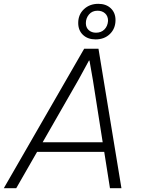

<svg xmlns="http://www.w3.org/2000/svg" viewBox="-46 -984 738 1004"><path d="M394 -729H469L589 0H529L499 -190H148L39 0H-26ZM491 -240 440 -564 422 -667H419L365 -568L177 -240ZM363 -864Q363 -908 393 -936Q423 -964 468 -964Q509 -964 533.5 -940.5Q558 -917 558 -879Q558 -835 529 -806.5Q500 -778 454 -778Q413 -778 388 -801.5Q363 -825 363 -864ZM519 -875Q519 -900 503.5 -914Q488 -928 464 -928Q436 -928 419.5 -908.5Q403 -889 403 -863Q403 -840 418 -826.5Q433 -813 456 -813Q483 -813 500 -830Q517 -847 519 -875Z"/></svg>

Font: Mona Sans Light
Style: Italic
Weight: 300
Italic angle: -11.7°
Designer: Deni Anggara
Foundry: GitHub
Version: Version 2.000